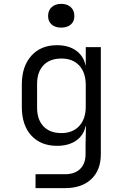

<svg xmlns="http://www.w3.org/2000/svg" viewBox="-20 -794 640 994"><path d="M164 180V108H317Q367 108 395 80.5Q423 53 423 4V-45L425 -141H423Q413 -93 374 -66Q335 -39 275 -39Q191 -39 142 -92.5Q93 -146 93 -240V-357Q93 -450 142 -505Q191 -560 275 -560Q335 -560 374 -532Q413 -504 423 -455H424V-550H502V4Q502 87 452.5 133.5Q403 180 316 180ZM298 -105Q356 -105 390 -141.5Q424 -178 424 -243V-353Q424 -418 390.5 -454.5Q357 -491 298 -491Q238 -491 205 -456Q172 -421 172 -360V-236Q172 -175 205 -140Q238 -105 298 -105ZM297 -651Q266 -651 247.5 -667Q229 -683 229 -711Q229 -740 247.5 -757Q266 -774 297 -774Q328 -774 346.5 -757Q365 -740 365 -711Q365 -683 346.5 -667Q328 -651 297 -651Z"/></svg>

Font: Pitagon Sans Mono Light
Style: Regular
Weight: 300
Monospace: yes
Designer: Travis Tran
Foundry: Pitagon
Version: Version 1.001; ttfautohint (v1.8.4.7-5d5b);gftools[0.9.26]